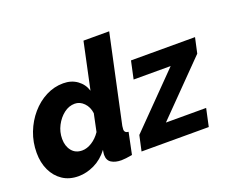

<svg xmlns="http://www.w3.org/2000/svg" viewBox="-118 -925 1357 1130"><g transform="rotate(-20 560.0 -360.0)"><path d="M197 10Q139 10 97.5 -18Q56 -46 33.5 -94Q11 -142 11 -203Q11 -270 34 -329.5Q57 -389 97 -435.5Q137 -482 188.5 -508.5Q240 -535 297 -535Q348 -535 384.5 -508.5Q421 -482 434 -439L496 -730H657L539 -180Q537 -166 537 -159Q537 -137 562 -135L534 0Q490 8 466 8Q428 8 404 -7Q380 -22 380 -56Q380 -67 384 -87Q347 -38 297 -14Q247 10 197 10ZM269 -125Q299 -125 330 -144.5Q361 -164 384 -198L407 -308Q402 -348 377 -373.5Q352 -399 320 -399Q283 -399 251.5 -374.5Q220 -350 200 -311.5Q180 -273 180 -229Q180 -184 203.5 -154.5Q227 -125 269 -125ZM615 -96 927 -414H695L719 -525H1120L1099 -429L787 -111H1039L1015 0H594Z"/></g></svg>

Font: Raleway ExtraBold
Style: Italic
Weight: 800
Italic angle: -12°
Designer: Matt McInerney, Pablo Impallari, Rodrigo Fuenzalida
Foundry: Matt McInerney, Pablo Impallari, Rodrigo Fuenzalida
Version: Version 4.026